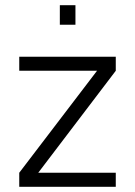

<svg xmlns="http://www.w3.org/2000/svg" viewBox="-20 -718 520 738"><path d="M54 -446H353L54 -54V0H425V-54H127L425 -446V-500H54ZM210 -623H270V-698H210Z"/></svg>

Font: TitilliumText22L
Style: 250 wt
Weight: 300
Designer: Campivisivi
Foundry: Campivisivi
Version: 1.000